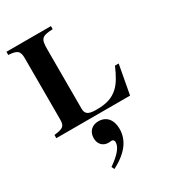

<svg xmlns="http://www.w3.org/2000/svg" viewBox="-246 -799 1159 1301"><g transform="rotate(-30 333.5 -149.0)"><path d="M638 -227H609C582 -165 556 -117 522 -86C481 -49 435 -31 352 -31C287 -31 267 -46 267 -89V-553C267 -635 280 -648 367 -652V-676H19V-651C87 -647 105 -633 105 -576V-98C105 -45 92 -34 19 -25V0H596ZM256 378C372 317 422 245 422 159C422 88 385 43 322 43C272 43 238 76 238 128C238 174 268 204 311 204C321 204 328 202 335 202C346 202 354 211 354 223C354 262 320 304 245 356Z"/></g></svg>

Font: STIXGeneral
Style: Bold
Weight: 700
Designer: MicroPress Inc., with final additions and corrections provided by Coen Hoffman, Elsevier (retired)
Version: Version 1.1.0